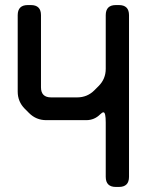

<svg xmlns="http://www.w3.org/2000/svg" viewBox="-20 -730 580 759"><path d="M163 -255H321Q353 -255 376 -278Q384 -286 389 -286Q398 -286 398 -246V-31Q398 9 438 9H450Q490 9 490 -31V-670Q490 -710 450 -710H438Q398 -710 398 -670V-458Q398 -418 370 -390L353 -373Q325 -345 285 -345H182Q142 -345 142 -385V-670Q142 -710 102 -710H90Q50 -710 50 -670V-368Q50 -328 78 -300L95 -283Q123 -255 163 -255Z"/></svg>

Font: WDXL Lubrifont TC
Style: Regular
Weight: 400
Designer: [WDXL Lubrifont] Copyright 2020-2022 (c) NightFurySL2001, Skr-ZERO; [ZCOOL QingKe HuangYou] Copyright 2018-2022 (c) The 
Version: Version 2.001;hotconv 1.1.1;makeotfexe 2.6.0